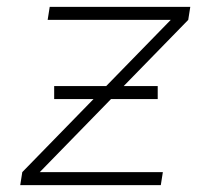

<svg xmlns="http://www.w3.org/2000/svg" viewBox="-20 -540 640 560"><path d="M39 0 45 -38 478 -482H119L125 -520H535L529 -482L96 -38H455L449 0ZM440 -251H138V-289H440Z"/></svg>

Font: Iosevka Aile Extralight
Style: Italic
Weight: 200
Italic angle: -9°
Designer: Belleve Invis
Foundry: Belleve Invis
Version: Version 31.1.0; ttfautohint (v1.8.4)